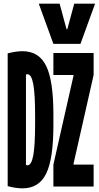

<svg xmlns="http://www.w3.org/2000/svg" viewBox="-20 -1020 540 1050"><path d="M103 10Q67 10 22 -2V-728Q67 -740 103 -740Q193 -740 232.5 -659.5Q272 -579 272 -395V-335Q272 -151 232.5 -70.5Q193 10 103 10ZM115 -130Q117 -123 121 -119.5Q125 -116 130 -116Q152 -116 162 -170.5Q172 -225 172 -345V-385Q172 -505 162 -559.5Q152 -614 130 -614Q125 -614 121 -611Q117 -608 115 -600L122 -646V-84ZM272 0V-120L382 -606V-610H272V-730H492V-610L382 -124V-120H492V0ZM272 -780 192 -1000H306L344 -860H348L386 -1000H500L420 -780Z"/></svg>

Font: M PLUS Code Latin
Style: Bold
Weight: 700
Designer: Coji Morishita
Foundry: UNDERFOREST DESIGN
Version: Version 1.002; ttfautohint (v1.8.3)